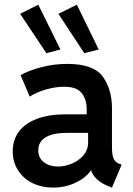

<svg xmlns="http://www.w3.org/2000/svg" viewBox="-20 -806 579 833"><path d="M35.2 -149.9Q35.2 -198.7 61.8 -234.9Q88.4 -271 140.4 -290.5Q192.4 -310.1 266.1 -310.1H356V-334.5Q356 -374 334.7 -401.9Q313.5 -429.7 257.3 -429.7Q220.7 -429.7 178.7 -417.5Q136.7 -405.3 108.9 -386.7L69.3 -480Q105 -500.5 159.9 -514.6Q214.8 -528.8 271.5 -528.8Q386.2 -528.8 426 -473.4Q465.8 -418 465.8 -336.4V-166Q465.8 -134.3 472.7 -118.2Q479.5 -102.1 497.1 -95.7L507.8 -91.8L465.8 7.8L450.7 2Q419.9 -10.3 400.6 -28.3Q381.3 -46.4 375.5 -66.4H374Q352.1 -34.2 307.6 -13.2Q263.2 7.8 210 7.8Q159.7 7.8 119.9 -12.2Q80.1 -32.2 57.6 -68.1Q35.2 -104 35.2 -149.9ZM232.4 -83.5Q259.8 -83.5 290 -95.5Q320.3 -107.4 341.3 -131.3Q362.3 -155.3 362.3 -189V-229.5H269Q210 -229.5 178 -210.2Q146 -190.9 146 -153.8Q146 -121.1 170.2 -102.3Q194.3 -83.5 232.4 -83.5ZM233.4 -746.1 313.5 -785.6 408.2 -591.3 345.7 -575.2ZM67.4 -746.1 146 -785.6 242.2 -591.3 181.2 -575.2Z"/></svg>

Font: Reddit Sans SemiBold
Style: Regular
Weight: 600
Designer: Stephen Hutchings
Foundry: Reddit
Version: Version 1.013